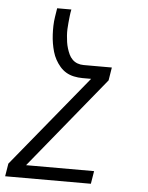

<svg xmlns="http://www.w3.org/2000/svg" viewBox="-79 -563 631 821"><g transform="rotate(5 237.0 -152.5)"><path d="M342 215H-26L-17 160L304 -232H267Q248 -232 229.5 -236Q211 -240 196 -249Q181 -258 169.5 -271.5Q158 -285 149.5 -300.5Q141 -316 136 -333.5Q131 -351 128 -369Q125 -387 124 -406Q123 -425 123.5 -444Q124 -463 127 -482Q130 -501 133 -520H194Q191 -506 189.5 -491.5Q188 -477 186.5 -463Q185 -449 184.5 -435Q184 -421 185 -407Q186 -393 188 -379.5Q190 -366 194 -353Q198 -340 203.5 -328Q209 -316 218.5 -306.5Q228 -297 240.5 -292.5Q253 -288 267 -288H388L379 -232L59 160H351Z"/></g></svg>

Font: Iosevka Light
Style: Italic
Weight: 300
Italic angle: -9°
Monospace: yes
Designer: Belleve Invis
Foundry: Belleve Invis
Version: Version 32.5.0; ttfautohint (v1.8.4)